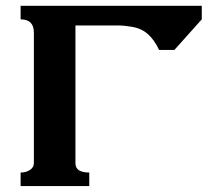

<svg xmlns="http://www.w3.org/2000/svg" viewBox="-20 -630 742 650"><path d="M49.8 -45.9Q68.4 -45.9 81.5 -54.7Q94.7 -63.5 94.7 -78.1V-519.5Q94.7 -564.5 49.8 -564.5V-610.4H663.1V-564.5L570.3 -460.9H518.6Q502 -496.1 480 -515.1Q458 -534.2 427.7 -539.1Q397.5 -543.9 383.8 -543.9H235.4V-77.1Q235.4 -45.9 282.2 -45.9V0H49.8Z"/></svg>

Font: Menaion Unicode
Style: Regular
Weight: 400
Designer: Aleksandr Andreev
Foundry: Ponomar Technologies, Inc.
Version: 2.0